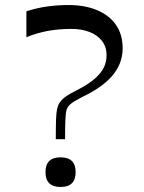

<svg xmlns="http://www.w3.org/2000/svg" viewBox="-20 -734 573 764"><path d="M221 10Q161 10 161 -49Q161 -108 221 -108Q281 -108 281 -49Q281 10 221 10ZM202 -180Q202 -231 203 -259Q204 -287 207.5 -301.5Q211 -316 217 -325Q227 -340 244 -351.5Q261 -363 286 -375Q334 -400 359 -422.5Q384 -445 394 -467Q404 -489 404 -514Q404 -548 385.5 -571.5Q367 -595 335.5 -607Q304 -619 265 -619Q214 -619 170.5 -611Q127 -603 85 -586V-689Q128 -703 170 -708.5Q212 -714 252 -714Q318 -714 366.5 -693.5Q415 -673 441.5 -635Q468 -597 468 -542Q468 -509 456.5 -481Q445 -453 424.5 -430Q404 -407 376 -387.5Q348 -368 315 -352Q295 -342 275 -330Q255 -318 249 -306Q245 -300 243 -289Q241 -278 240 -253.5Q239 -229 239 -180Z"/></svg>

Font: Ojuju Medium
Style: Regular
Weight: 500
Designer: Chisaokwu Joboson, Mirko Velimirovic
Foundry: Udi Foundry
Version: Version 1.000